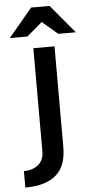

<svg xmlns="http://www.w3.org/2000/svg" viewBox="-65 -1033 523 1081"><g transform="rotate(-5 196.5 -492.5)"><path d="M33.2 -82Q85.9 -83 116.2 -109.6Q146.5 -136.2 146.5 -184.1V-767.1H266.1V-196.3Q266.1 -147.9 253.2 -109.4Q240.2 -70.8 211.9 -44.2Q183.6 -17.6 139.4 -3.4Q95.2 10.7 33.2 10.7ZM19.5 -835.4 153.8 -996.1H258.3L392.6 -835.4H293.5L206.1 -909.7L118.7 -835.4Z"/></g></svg>

Font: Tauri
Style: Regular
Weight: 400
Designer: Yvonne Schüttler
Foundry: Yvonne Schüttler
Version: Version 1.003; ttfautohint (v0.93.8-669f) -l 13 -r 13 -G 200